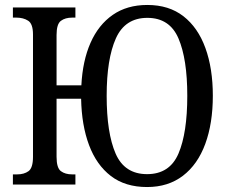

<svg xmlns="http://www.w3.org/2000/svg" viewBox="-20 -744 924 774"><path d="M573 10Q485 10 427 -34.5Q369 -79 339 -159Q309 -239 307 -346H208V-112Q208 -67 225.5 -54Q243 -41 271 -41H284V0H32V-41H49Q77 -41 95 -54Q113 -67 113 -112V-605Q113 -648 93.5 -660.5Q74 -673 46 -673H32V-714H284V-673H271Q243 -673 225.5 -660Q208 -647 208 -603V-400H308Q313 -499 345 -571.5Q377 -644 434.5 -684Q492 -724 574 -724Q661 -724 719.5 -678.5Q778 -633 808 -550.5Q838 -468 838 -358Q838 -247 807.5 -164Q777 -81 717.5 -35.5Q658 10 573 10ZM573 -42Q664 -42 699.5 -125Q735 -208 735 -358Q735 -506 699.5 -589Q664 -672 574 -672Q484 -672 447 -589Q410 -506 410 -358Q410 -208 446 -125Q482 -42 573 -42Z"/></svg>

Font: Noto Serif Condensed
Style: Regular
Weight: 400
Width: 3
Designer: Monotype Design Team
Foundry: Monotype Imaging Inc.
Version: Version 2.013; ttfautohint (v1.8.4.7-5d5b)